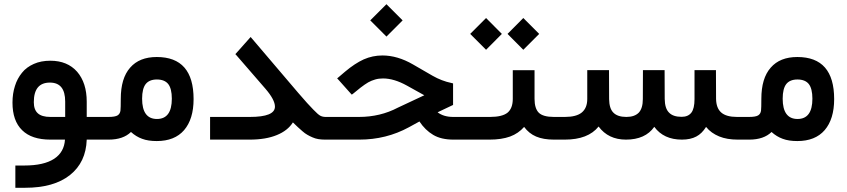

<svg xmlns="http://www.w3.org/2000/svg" viewBox="-20 -661 4008 909"><path d="M449.7 0C458 0 461.9 -17.1 461.9 -51.8V-57.1C461.9 -90.8 458 -107.4 449.7 -107.4H390.6V-179.7C390.6 -238.8 375.5 -286.1 345.2 -321.3C314.5 -356 272.5 -373.5 218.3 -373.5C189.5 -373.5 163.1 -368.7 140.1 -358.4C117.2 -348.1 98.1 -334.5 84 -316.4C69.3 -298.3 58.1 -277.8 50.8 -253.9C43 -230 39.1 -203.6 39.1 -175.3C39.1 -117.7 54.2 -74.2 85 -44.4C115.2 -14.6 159.7 0 218.8 0H287.6C285.2 39.6 268.1 69.8 236.3 90.8C204.1 111.8 157.2 122.6 95.7 122.6H62.5H52.7V132.3V218.3V228H62.5H98.6C189.9 228 260.7 208 311.5 167.5C361.8 127.4 388.2 71.8 390.6 0ZM140.1 -177.2C140.1 -239.3 165.5 -270 216.3 -270C264.6 -270 288.6 -240.2 288.6 -180.2V-107.4H218.3C191.4 -107.4 171.4 -113.3 159.2 -124.5C146.5 -135.7 140.1 -153.3 140.1 -177.2Z M444.8 -107.4C436.5 -107.4 432.6 -90.8 432.6 -57.1V-51.8C432.6 -17.1 436.5 0 444.8 0H494.6C540.5 0 575.7 -12.2 600.1 -36.1C616.2 -21.5 633.8 -10.7 652.8 -3.9C671.9 3.4 695.3 6.8 722.2 6.8C778.3 6.8 821.8 -10.3 851.6 -44.9C881.3 -79.6 896.5 -128.4 896.5 -191.9C896.5 -324.7 838.4 -391.1 722.2 -391.1C667.5 -391.1 625.5 -374.5 596.2 -340.8C566.4 -307.1 551.8 -257.8 551.8 -192.9C551.8 -164.1 551.3 -145.5 550.3 -137.2C548.8 -127 544.4 -119.6 536.6 -114.7C528.8 -109.9 514.6 -107.4 493.7 -107.4ZM723.1 -97.7C676.3 -97.7 652.8 -129.9 652.8 -193.8C652.8 -225.6 658.7 -249 669.9 -263.2C681.2 -277.3 698.7 -284.7 722.7 -284.7C747.1 -284.7 765.1 -277.3 776.4 -263.2C787.6 -249 793.5 -225.6 793.5 -193.8C793.5 -129.9 770 -97.7 723.1 -97.7Z M1525.9 0C1534.2 0 1538.1 -17.1 1538.1 -51.8V-57.1C1538.1 -90.8 1534.2 -107.4 1525.9 -107.4H1521.5C1511.7 -107.4 1503.4 -109.4 1496.1 -113.3C1488.8 -117.2 1478 -127 1462.9 -142.6C1447.8 -157.7 1423.8 -184.1 1391.6 -221.7L1173.8 -477.5L1166.5 -485.8L1159.2 -477.5L1100.1 -411.1L1094.2 -404.8L1100.1 -398.4L1236.8 -240.7C1266.6 -206.1 1281.7 -177.7 1281.7 -156.2C1281.7 -123.5 1242.2 -107.4 1162.6 -107.4H984.4H974.6V-97.7V-9.8V0H984.4H1162.1C1213.4 0 1255.9 -7.3 1290.5 -21.5C1325.2 -35.6 1350.6 -55.7 1366.7 -81.5C1376 -72.3 1383.8 -64.5 1390.1 -59.1C1396 -53.7 1403.3 -47.4 1411.6 -40C1419.9 -32.7 1427.7 -26.9 1435.1 -22.9C1442.4 -18.6 1450.2 -14.6 1459.5 -10.7C1468.3 -6.8 1477.5 -3.9 1487.3 -2.4C1496.6 -1 1506.8 0 1518.1 0Z M1732.9 -564.5 1809.6 -487.8 1886.2 -564.5 1809.6 -641.1ZM2184.6 0C2192.9 0 2196.8 -17.1 2196.8 -51.8V-57.1C2196.8 -90.8 2192.9 -107.4 2184.6 -107.4H2125.5C2095.7 -107.4 2070.8 -114.7 2051.8 -129.4L2119.6 -161.6L2125 -164.1V-170.4V-258.3V-266.1L2117.2 -268.1C2086.9 -274.4 2057.1 -285.6 2027.3 -302.7L1935.1 -356C1886.2 -384.3 1837.9 -398.4 1790.5 -398.4C1759.3 -398.4 1730 -392.1 1702.1 -379.9C1674.3 -367.2 1644.5 -347.7 1613.8 -321.8L1584 -296.4L1576.2 -290L1583 -282.7L1639.2 -219.7L1645.5 -212.9L1652.8 -218.3L1687 -246.1C1700.2 -256.3 1712.4 -264.6 1723.1 -271C1733.4 -276.9 1744.6 -281.2 1756.3 -284.7C1767.6 -288.1 1780.3 -289.6 1793.5 -289.6C1828.1 -289.6 1865.7 -278.3 1906.2 -255.9L1988.8 -210L1863.8 -151.4C1808.1 -122.1 1746.6 -107.4 1679.7 -107.4H1521C1512.7 -107.4 1508.8 -90.8 1508.8 -57.1V-51.8C1508.8 -17.1 1512.7 0 1521 0H1680.7C1766.1 0 1844.2 -19.5 1916 -58.6L1965.8 -85.9C1983.9 -58.6 2005.4 -37.6 2030.8 -22.5C2056.2 -7.3 2088.4 0 2127 0Z M2382.8 -500.5 2457.5 -425.3 2532.7 -500.5 2457.5 -575.7ZM2206.1 -500.5 2281.2 -425.3 2356 -500.5 2281.2 -575.7ZM2612.8 0C2621.1 0 2625 -17.1 2625 -51.8V-57.1C2625 -90.8 2621.1 -107.4 2612.8 -107.4H2602.1C2567.9 -107.4 2543.9 -114.3 2530.8 -127.4C2517.6 -140.6 2510.7 -162.6 2510.7 -192.9V-318.8V-328.6H2501H2417.5H2407.7V-318.8V-192.9C2407.7 -163.1 2399.4 -141.6 2383.3 -127.9C2366.7 -114.3 2338.9 -107.4 2299.8 -107.4H2179.7C2171.4 -107.4 2167.5 -90.8 2167.5 -57.1V-51.8C2167.5 -17.1 2171.4 0 2179.7 0H2297.4C2335.9 0 2368.2 -4.9 2395 -14.6C2421.4 -24.4 2443.4 -39.6 2461.4 -60.1C2476.6 -39.6 2495.1 -24.4 2518.1 -14.6C2541 -4.9 2568.8 0 2602.5 0Z M3482.9 0C3491.2 0 3495.1 -17.1 3495.1 -51.8V-57.1C3495.1 -90.8 3491.2 -107.4 3482.9 -107.4H3469.2C3435.5 -107.4 3410.6 -114.3 3394.5 -128.4C3378.4 -142.6 3370.6 -164.1 3370.1 -193.4L3369.6 -319.3V-329.1H3359.9H3277.8H3268.1V-319.3V-191.9C3268.1 -162.1 3263.2 -141.1 3253.4 -127.9C3243.2 -114.7 3228 -107.9 3207 -107.9C3179.7 -107.9 3159.7 -114.7 3147 -128.4C3133.8 -141.6 3127.4 -163.1 3127 -192.9L3126.5 -319.3V-329.1H3116.7H3033.7H3023.9V-319.3L3023.4 -191.9C3023.4 -163.1 3017.1 -141.6 3004.4 -127.9C2991.2 -114.3 2971.7 -107.4 2945.3 -107.4C2917.5 -107.4 2897 -114.3 2883.8 -127.9C2870.6 -141.1 2864.3 -162.6 2863.8 -191.4L2863.3 -319.3V-329.1H2853.5H2770H2760.3V-319.3V-192.4C2760.3 -163.6 2751.5 -142.6 2734.4 -128.4C2717.3 -114.3 2690.4 -107.4 2654.3 -107.4H2607.9C2599.6 -107.4 2595.7 -90.8 2595.7 -57.1V-51.8C2595.7 -17.1 2599.6 0 2607.9 0H2653.8C2727.5 0 2780.8 -20.5 2814 -62C2844.7 -20.5 2888.2 0 2943.4 0C3004.4 0 3049.3 -20 3077.6 -60.5C3107.4 -20 3150.9 0 3208.5 0C3235.4 0 3258.3 -4.9 3276.4 -14.6C3294.4 -23.9 3309.6 -39.1 3322.8 -60.1C3338.9 -40 3359.9 -25.4 3384.8 -15.1C3409.7 -4.9 3439 0 3473.1 0Z M3477.5 -107.4C3469.2 -107.4 3465.3 -90.8 3465.3 -57.1V-51.8C3465.3 -17.1 3469.2 0 3477.5 0H3527.3C3573.2 0 3608.4 -12.2 3632.8 -36.1C3648.9 -21.5 3666.5 -10.7 3685.5 -3.9C3704.6 3.4 3728 6.8 3754.9 6.8C3811 6.8 3854.5 -10.3 3884.3 -44.9C3914.1 -79.6 3929.2 -128.4 3929.2 -191.9C3929.2 -324.7 3871.1 -391.1 3754.9 -391.1C3700.2 -391.1 3658.2 -374.5 3628.9 -340.8C3599.1 -307.1 3584.5 -257.8 3584.5 -192.9C3584.5 -164.1 3584 -145.5 3583 -137.2C3581.5 -127 3577.1 -119.6 3569.3 -114.7C3561.5 -109.9 3547.4 -107.4 3526.4 -107.4ZM3755.9 -97.7C3709 -97.7 3685.5 -129.9 3685.5 -193.8C3685.5 -225.6 3691.4 -249 3702.6 -263.2C3713.9 -277.3 3731.4 -284.7 3755.4 -284.7C3779.8 -284.7 3797.9 -277.3 3809.1 -263.2C3820.3 -249 3826.2 -225.6 3826.2 -193.8C3826.2 -129.9 3802.7 -97.7 3755.9 -97.7Z"/></svg>

Font: Shabnam FD Medium
Style: Regular
Weight: 500
Foundry: DejaVu fonts team - Redesigned by Saber Rastikerdar - Based on Vazir font
Version: Version 5.00;October 20, 2019;FontCreator 12.0.0.2547 64-bit